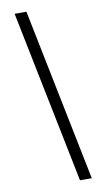

<svg xmlns="http://www.w3.org/2000/svg" viewBox="-116 -939 676 1218"><g transform="rotate(-10 221.5 -330.0)"><path d="M147 -886H71L296 226H372Z"/></g></svg>

Font: Noto Sans Kannada UI Condensed
Style: Regular
Weight: 400
Width: 3
Designer: Jelle Bosma - Monotype Design Team
Foundry: Monotype Imaging Inc.
Version: Version 2.005